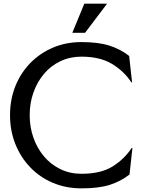

<svg xmlns="http://www.w3.org/2000/svg" viewBox="-20 -1020 787 1054"><path d="M703 -208H707L691 -62Q642 -24 582 -5Q522 14 427 14Q342 14 270 -16.5Q198 -47 145.5 -102Q93 -157 64 -230Q35 -303 35 -388Q35 -473 64 -546Q93 -619 146 -673.5Q199 -728 270.5 -758.5Q342 -789 427 -789Q519 -789 579.5 -770Q640 -751 689 -713L705 -568H701Q661 -629 595 -669Q529 -709 427 -709Q364 -709 311.5 -684Q259 -659 221.5 -614.5Q184 -570 163.5 -512Q143 -454 143 -388Q143 -322 163.5 -264Q184 -206 221.5 -161.5Q259 -117 311.5 -91.5Q364 -66 427 -66Q534 -66 598.5 -106.5Q663 -147 703 -208ZM447 -840H377L443 -1000H568Z"/></svg>

Font: Faculty Glyphic
Style: Regular
Weight: 400
Designer: Koto Studio, Dylan Young
Foundry: Koto Studio
Version: Version 1.004; ttfautohint (v1.8.4.7-5d5b)